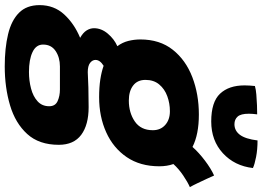

<svg xmlns="http://www.w3.org/2000/svg" viewBox="-226 -642 1052 769"><g transform="rotate(90 299.5 -257.0)"><path d="M180.5 249.5Q107 249.5 51.8 236.2Q-3.5 223 -34.2 192.5Q-65 162 -65 110Q-65 52 -27.8 11.5Q9.5 -29 66 -52.5Q45.5 -64 36.5 -78.2Q27.5 -92.5 27.5 -108Q27.5 -137.5 49.2 -163.2Q71 -189 99.5 -201.5Q84.5 -221.5 78.5 -245.2Q72.5 -269 72.5 -293.5Q72.5 -371.5 113.8 -423.5Q155 -475.5 223.5 -501.8Q292 -528 373 -528Q453 -528 503 -502.5Q525.5 -528 558 -552.5Q590.5 -577 617.5 -589Q622 -578.5 630.5 -560.2Q639 -542 648 -523Q657 -504 664 -492Q643.5 -483 617.2 -465.2Q591 -447.5 571.5 -426Q580.5 -400.5 580.5 -369.5Q580.5 -293 543.8 -239Q507 -185 444.2 -156.8Q381.5 -128.5 303.5 -128.5Q264.5 -128.5 233.2 -133.2Q202 -138 178 -146.5Q154.5 -132 154.5 -114Q154.5 -101.5 166.5 -92.2Q178.5 -83 203.5 -83Q234 -84.5 265.2 -85.5Q296.5 -86.5 343.5 -86.5Q414.5 -86.5 454.5 -56.8Q494.5 -27 494.5 33Q494.5 112 451.2 159.5Q408 207 336.5 228.2Q265 249.5 180.5 249.5ZM317 -247.5Q366 -247.5 401 -271.5Q436 -295.5 436 -343.5Q436 -374.5 415 -393.2Q394 -412 360 -412Q328.5 -412 299.8 -401.5Q271 -391 252.8 -369.2Q234.5 -347.5 234.5 -314Q234.5 -282 257 -264.8Q279.5 -247.5 317 -247.5ZM203 152.5Q237.5 152.5 269 144.2Q300.5 136 320.2 118Q340 100 340 71.5Q340 47 319.5 37.8Q299 28.5 273 28.5H180.5Q144.5 28.5 118.8 45.8Q93 63 93 96Q93 124 123 138.2Q153 152.5 203 152.5ZM587.5 -744.5Q579 -671 528.2 -624.2Q477.5 -577.5 401 -577.5Q323 -577.5 289.8 -612.8Q256.5 -648 256.5 -711Q256.5 -720.5 257.2 -731.2Q258 -742 259 -752.5Q272.5 -756.5 293.5 -758.2Q314.5 -760 336 -760.8Q357.5 -761.5 372.5 -761.5Q370 -742.5 370 -728Q370 -696 381.5 -683.2Q393 -670.5 412 -670.5Q438 -670.5 454.5 -692.5Q471 -714.5 477 -763Q513.5 -763 543 -757.2Q572.5 -751.5 587.5 -744.5Z"/></g></svg>

Font: Grandstander
Style: Bold Italic
Weight: 700
Italic angle: -15°
Designer: Tyler Finck
Foundry: Etcetera Type Co
Version: Version 1.200; ttfautohint (v1.8.3)